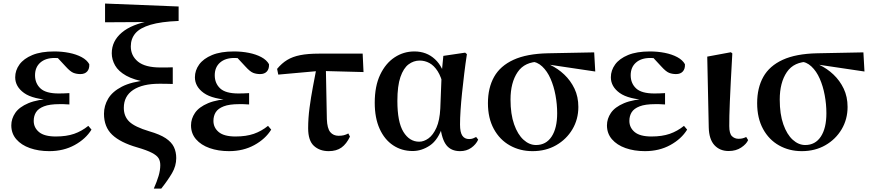

<svg xmlns="http://www.w3.org/2000/svg" viewBox="-20 -845 4968 1094"><path d="M260.9 16.2Q199.5 16.2 150.4 -1.2Q101.4 -18.5 72.9 -51.5Q44.4 -84.5 44.4 -130.8Q44.4 -168.4 67 -201.7Q89.6 -235 141.8 -257.1Q194 -279.1 282.4 -283.1V-274.3Q167.6 -278.8 117.1 -315.2Q66.6 -351.5 66.6 -404.7Q66.6 -443.9 90.9 -477.5Q115.2 -511 164.6 -531.5Q214.1 -551.9 289 -551.9Q333 -551.9 373.7 -543.9Q414.5 -535.8 444.9 -519.6Q475.3 -503.3 488.7 -479.2Q490.2 -452.9 476.8 -437.9Q463.4 -422.9 438.1 -422.9Q416.6 -422.9 398.6 -429.9Q380.7 -436.8 354.2 -466.1L291.2 -533.9L352.5 -534.8L374.7 -509.1Q347.5 -511.9 328.4 -513.3Q309.2 -514.7 291.4 -514.7Q239.6 -514.7 209.6 -488.3Q179.6 -461.8 179.6 -416.3Q179.6 -370.3 210.5 -341.3Q241.5 -312.4 314.1 -312.4Q328.8 -312.4 342.7 -312.9Q356.7 -313.4 375.4 -314.4V-249.8Q352.3 -251.6 340.5 -251.6Q328.7 -251.6 319.3 -251.6Q262.7 -251.6 230.6 -239.1Q198.6 -226.7 185.3 -205.6Q172.1 -184.5 172.1 -156.2Q172.1 -117.7 202.4 -92.5Q232.7 -67.3 298.1 -67.3Q358.3 -67.3 402 -82.4Q445.6 -97.5 483.2 -127.9L501.3 -106.5Q468.7 -53.4 405.5 -18.6Q342.3 16.2 260.9 16.2Z M856.4 229.5Q873.9 190 883.6 157.4Q893.3 124.7 893.3 96.1Q893.3 72.6 883.5 56.5Q873.7 40.5 845.6 25.8Q817.6 11.1 761.6 -5.3Q666.1 -32.7 619.3 -77.1Q572.5 -121.5 572.5 -196.8Q572.5 -242.5 596.3 -282.8Q620.1 -323 674.4 -351.2Q728.7 -379.3 819.1 -388.1L817.3 -376.8Q743.2 -389.1 698.9 -413.9Q654.7 -438.7 635.7 -472.3Q616.8 -505.9 616.8 -541.6Q616.8 -610.6 673.4 -658.9Q729.9 -707.2 839.4 -726.5L827 -709.6V-719.5L578.6 -718V-824.8L997.8 -808V-725.6Q897.7 -721.8 837.5 -703.8Q777.4 -685.9 751.3 -655.1Q725.3 -624.3 725.3 -580.4Q725.3 -527.6 766.1 -494Q807 -460.5 894.4 -460.5Q907.8 -460.5 927.7 -460.5Q947.6 -460.5 964.4 -461.5V-366.5Q945.5 -367.5 923.9 -367.6Q902.2 -367.8 888.4 -367.8Q792.3 -367.8 738.9 -332.6Q685.5 -297.3 685.5 -230.4Q685.5 -181.9 716.8 -151.8Q748.1 -121.6 830.4 -97Q891.6 -79.3 924.6 -57.2Q957.5 -35.1 970.9 -7.2Q984.2 20.8 984.2 55.7Q984.2 100.4 960.4 141.2Q936.6 181.9 898.9 229.5Z M1284.9 16.2Q1223.5 16.2 1174.4 -1.2Q1125.4 -18.5 1096.9 -51.5Q1068.4 -84.5 1068.4 -130.8Q1068.4 -168.4 1091 -201.7Q1113.6 -235 1165.8 -257.1Q1218 -279.1 1306.4 -283.1V-274.3Q1191.6 -278.8 1141.1 -315.2Q1090.6 -351.5 1090.6 -404.7Q1090.6 -443.9 1114.9 -477.5Q1139.2 -511 1188.6 -531.5Q1238.1 -551.9 1313 -551.9Q1357 -551.9 1397.7 -543.9Q1438.5 -535.8 1468.9 -519.6Q1499.3 -503.3 1512.7 -479.2Q1514.2 -452.9 1500.8 -437.9Q1487.4 -422.9 1462.1 -422.9Q1440.6 -422.9 1422.6 -429.9Q1404.7 -436.8 1378.2 -466.1L1315.2 -533.9L1376.5 -534.8L1398.7 -509.1Q1371.5 -511.9 1352.4 -513.3Q1333.2 -514.7 1315.4 -514.7Q1263.6 -514.7 1233.6 -488.3Q1203.6 -461.8 1203.6 -416.3Q1203.6 -370.3 1234.5 -341.3Q1265.5 -312.4 1338.1 -312.4Q1352.8 -312.4 1366.7 -312.9Q1380.7 -313.4 1399.4 -314.4V-249.8Q1376.3 -251.6 1364.5 -251.6Q1352.7 -251.6 1343.3 -251.6Q1286.7 -251.6 1254.6 -239.1Q1222.6 -226.7 1209.3 -205.6Q1196.1 -184.5 1196.1 -156.2Q1196.1 -117.7 1226.4 -92.5Q1256.7 -67.3 1322.1 -67.3Q1382.3 -67.3 1426 -82.4Q1469.6 -97.5 1507.2 -127.9L1525.3 -106.5Q1492.7 -53.4 1429.5 -18.6Q1366.3 16.2 1284.9 16.2Z M1565.6 -419.9 1558.9 -452.5Q1585.1 -484.3 1616.1 -503.2Q1647.2 -522.2 1690.8 -530.8Q1734.3 -539.4 1796.8 -539.4H2046.4L2051.3 -434.4L1800.7 -441ZM1852.7 16.2Q1801.6 16.2 1768.7 -13.8Q1735.8 -43.7 1735.8 -114.6Q1735.8 -171.5 1743.8 -231.4Q1751.8 -291.4 1762.9 -350Q1773.9 -408.6 1783.8 -459.8H1836.7L1842.4 -165.9Q1844.4 -113.3 1861.8 -92.3Q1879.3 -71.3 1909.5 -71.3Q1925.8 -71.3 1938.9 -74.4Q1952 -77.6 1964.8 -84.6L1974 -66.6Q1954.4 -24.9 1925.7 -4.3Q1897.1 16.2 1852.7 16.2Z M2331.3 15.5Q2268.6 15.5 2219.7 -17.2Q2170.7 -49.9 2143 -111.3Q2115.2 -172.8 2115.2 -259.4Q2115.2 -354.6 2146.3 -419.6Q2177.3 -484.6 2228.6 -518.3Q2279.8 -551.9 2341.1 -551.9Q2410.7 -551.9 2458.5 -507.5Q2506.3 -463.2 2521 -381.8H2527.5L2506.2 -353.7Q2494.2 -407.4 2473.7 -439.4Q2453.2 -471.4 2427 -485.7Q2400.8 -499.9 2371.4 -499.9Q2336.7 -499.9 2307.8 -478.2Q2279 -456.5 2261.6 -406.1Q2244.2 -355.7 2244.2 -269.8Q2244.2 -149.6 2278.6 -93.6Q2313.1 -37.6 2368.5 -37.6Q2395.2 -37.6 2421.6 -56.6Q2447.9 -75.6 2466.7 -117.3Q2485.5 -159.1 2488.8 -227.4L2496.6 -428L2506.1 -526.6L2630.4 -545L2640.4 -536.5Q2631.9 -481.4 2625.1 -424.9Q2618.2 -368.4 2612.7 -315.4Q2607.2 -262.4 2604.2 -216.4Q2601.2 -170.4 2601.2 -135.4Q2601.2 -91.4 2614.2 -72.1Q2627.2 -52.7 2652.7 -52.7Q2665.9 -52.7 2675.2 -56.3Q2684.5 -60 2693 -64.5L2704.7 -49.4Q2692 -21.7 2665 -2.7Q2638 16.2 2601.5 16.2Q2550.9 16.2 2524.1 -17.1Q2497.3 -50.5 2488.4 -127.3L2503.4 -128.7Q2477.2 -48.4 2430 -16.4Q2382.8 15.5 2331.3 15.5Z M3014.5 16.2Q2942.9 16.2 2885.1 -16.3Q2827.3 -48.7 2793.8 -110.2Q2760.2 -171.8 2760.2 -257.1Q2760.2 -344.6 2795.4 -407.2Q2830.5 -469.7 2906 -504.3Q2981.4 -538.9 3102.5 -541.4L3365.6 -546.6L3371.7 -437.5L3083.8 -480.3L3056.9 -493.5Q2969.8 -494 2929.4 -434.2Q2888.9 -374.4 2888.9 -277.8Q2888.9 -194.4 2909.4 -136.5Q2929.8 -78.6 2963 -48.6Q2996.1 -18.7 3034.2 -18.7Q3091.3 -18.7 3123 -66.6Q3154.7 -114.5 3154.7 -199.6Q3154.7 -251.2 3145.1 -302.6Q3135.6 -354.1 3116.8 -396.8Q3098 -439.5 3069.4 -466.3Q3040.8 -493.2 3003.2 -495.5L3024.9 -504.5Q3070.2 -496.4 3114.6 -475.4Q3159 -454.4 3195.1 -420.2Q3231.3 -385.9 3253.4 -339.8Q3275.4 -293.6 3275.4 -235.7Q3275.4 -165.4 3241.5 -108.2Q3207.5 -51.1 3148.8 -17.5Q3090.1 16.2 3014.5 16.2Z M3654.9 16.2Q3593.5 16.2 3544.4 -1.2Q3495.4 -18.5 3466.9 -51.5Q3438.4 -84.5 3438.4 -130.8Q3438.4 -168.4 3461 -201.7Q3483.6 -235 3535.8 -257.1Q3588 -279.1 3676.4 -283.1V-274.3Q3561.6 -278.8 3511.1 -315.2Q3460.6 -351.5 3460.6 -404.7Q3460.6 -443.9 3484.9 -477.5Q3509.2 -511 3558.6 -531.5Q3608.1 -551.9 3683 -551.9Q3727 -551.9 3767.7 -543.9Q3808.5 -535.8 3838.9 -519.6Q3869.3 -503.3 3882.7 -479.2Q3884.2 -452.9 3870.8 -437.9Q3857.4 -422.9 3832.1 -422.9Q3810.6 -422.9 3792.6 -429.9Q3774.7 -436.8 3748.2 -466.1L3685.2 -533.9L3746.5 -534.8L3768.7 -509.1Q3741.5 -511.9 3722.4 -513.3Q3703.2 -514.7 3685.4 -514.7Q3633.6 -514.7 3603.6 -488.3Q3573.6 -461.8 3573.6 -416.3Q3573.6 -370.3 3604.5 -341.3Q3635.5 -312.4 3708.1 -312.4Q3722.8 -312.4 3736.7 -312.9Q3750.7 -313.4 3769.4 -314.4V-249.8Q3746.3 -251.6 3734.5 -251.6Q3722.7 -251.6 3713.3 -251.6Q3656.7 -251.6 3624.6 -239.1Q3592.6 -226.7 3579.3 -205.6Q3566.1 -184.5 3566.1 -156.2Q3566.1 -117.7 3596.4 -92.5Q3626.7 -67.3 3692.1 -67.3Q3752.3 -67.3 3796 -82.4Q3839.6 -97.5 3877.2 -127.9L3895.3 -106.5Q3862.7 -53.4 3799.5 -18.6Q3736.3 16.2 3654.9 16.2Z M4131.8 15.5Q4081.4 15.5 4050.6 -18.1Q4019.9 -51.7 4018.4 -119.2L4009.8 -522.4L4144.5 -547.4L4152.7 -540.7Q4147.3 -445.9 4143.9 -378.9Q4140.6 -311.9 4138.6 -265.3Q4136.6 -218.6 4135.9 -185.7Q4135.3 -152.8 4135.3 -126.4Q4135.3 -84 4150.6 -69.1Q4165.9 -54.2 4188.5 -54.2Q4202.7 -54.2 4213 -57.2Q4223.3 -60.2 4231.8 -64.5L4242.7 -46.8Q4233 -24.2 4203.4 -4.4Q4173.8 15.5 4131.8 15.5Z M4548.5 16.2Q4476.9 16.2 4419.1 -16.3Q4361.3 -48.7 4327.8 -110.2Q4294.2 -171.8 4294.2 -257.1Q4294.2 -344.6 4329.4 -407.2Q4364.5 -469.7 4440 -504.3Q4515.4 -538.9 4636.5 -541.4L4899.6 -546.6L4905.7 -437.5L4617.8 -480.3L4590.9 -493.5Q4503.8 -494 4463.4 -434.2Q4422.9 -374.4 4422.9 -277.8Q4422.9 -194.4 4443.4 -136.5Q4463.8 -78.6 4497 -48.6Q4530.1 -18.7 4568.2 -18.7Q4625.3 -18.7 4657 -66.6Q4688.7 -114.5 4688.7 -199.6Q4688.7 -251.2 4679.1 -302.6Q4669.6 -354.1 4650.8 -396.8Q4632 -439.5 4603.4 -466.3Q4574.8 -493.2 4537.2 -495.5L4558.9 -504.5Q4604.2 -496.4 4648.6 -475.4Q4693 -454.4 4729.1 -420.2Q4765.3 -385.9 4787.4 -339.8Q4809.4 -293.6 4809.4 -235.7Q4809.4 -165.4 4775.5 -108.2Q4741.5 -51.1 4682.8 -17.5Q4624.1 16.2 4548.5 16.2Z"/></svg>

Font: Noto Serif HK ExtraLight
Style: Regular
Weight: 200
Designer: Ryoko NISHIZUKA 西塚涼子 (kana & ideographs); Frank Grießhammer (Latin, Greek & Cyrillic); Wenlong ZHANG 张文龙 (bopomofo); San
Foundry: Adobe
Version: Version 2.002-H1;hotconv 1.1.0;makeotfexe 2.6.0